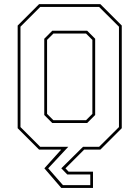

<svg xmlns="http://www.w3.org/2000/svg" viewBox="-20 -720 671 924"><path d="M463 -700 566 -597V-103L463 0H385L295 90L310 106H427.5V184.5H275L193.5 90L274.5 0H168L65 -103V-597L168 -700ZM173.5 -13.5H308.5L212 90L283 171H414.5V119.5H303.5L275 90L379.5 -13.5H457L552.5 -108.5V-591.5L457 -686.5H173.5L78.5 -591.5V-108.5ZM231.5 -128 193 -166.5V-533.5L231.5 -572H399.5L438 -533.5V-166.5L399.5 -128ZM237 -141.5H394L424.5 -172V-528L394 -558.5H237L206.5 -528V-172Z"/></svg>

Font: Tourney Expanded Thin
Style: Regular
Weight: 100
Width: 7
Designer: Tyler Finck
Foundry: Etcetera Type Co
Version: Version 1.010; ttfautohint (v1.8.3)